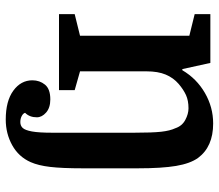

<svg xmlns="http://www.w3.org/2000/svg" viewBox="-68 -522 780 685"><g transform="rotate(90 322.5 -180.0)"><path d="M454 24V-268Q454 -333 450.5 -364.5Q447 -396 438 -415Q430 -439 408.5 -450.5Q387 -462 367 -462Q339 -462 319.5 -453Q300 -444 280 -427Q258 -408 246.5 -380.5Q235 -353 235 -312V-75L302 -56V0H31V-56L108 -75V-465L31 -484V-540H205L227 -440H231Q261 -491 312 -520.5Q363 -550 421 -550Q504 -550 544 -496Q564 -468 572.5 -417.5Q581 -367 581 -281V-85Q581 -11 576 31.5Q571 74 559 101Q540 144 498.5 167Q457 190 407 190Q341 190 304 163Q267 136 267 95Q267 69 282.5 50Q298 31 335 31Q365 31 382 46Q399 61 399 79Q399 105 383 121Q385 128 394.5 133Q404 138 416 138Q429 138 437 129.5Q445 121 449.5 96.5Q454 72 454 24Z"/></g></svg>

Font: Domine
Style: Regular
Weight: 400
Designer: Pablo Impallari, Rodrigo Fuenzalida, Brenda Gallo
Foundry: Pablo Impallari, Rodrigo Fuenzalida, Brenda Gallo
Version: Version 2.000;September 19, 2022;FontCreator 14.0.0.2877 64-